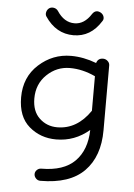

<svg xmlns="http://www.w3.org/2000/svg" viewBox="-56 -665 624 897"><g transform="rotate(5 256.0 -217.0)"><path d="M224 -10Q150 -10 97 -55.5Q44 -101 44 -192Q44 -287 109 -346Q174 -405 260 -405Q319 -405 379 -382Q386 -405 410 -405Q422 -405 431.5 -396.5Q441 -388 441 -376V-72Q441 51 373 120Q305 189 167 189Q155 189 146.5 180Q138 171 138 160Q138 149 146.5 140.5Q155 132 167 132Q272 132 324.5 79Q377 26 379 -68Q311 -10 224 -10ZM224 -67Q317 -67 379 -158V-320Q319 -348 260 -348Q198 -348 152 -304Q106 -260 106 -192Q106 -132 140.5 -99.5Q175 -67 224 -67ZM262 -502Q180 -502 129 -578Q123 -587 126 -599Q129 -611 139 -618Q149 -624 161 -621.5Q173 -619 180 -609Q213 -558 262 -558Q308 -558 340 -608Q356 -632 381 -618Q392 -611 395 -599.5Q398 -588 391 -579Q343 -502 262 -502Z"/></g></svg>

Font: Hoogli Medium
Style: Regular
Weight: 500
Designer: Anand Singh Naorem
Foundry: Brand New Type
Version: Version 1.00 b007